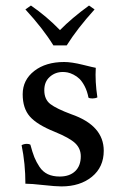

<svg xmlns="http://www.w3.org/2000/svg" viewBox="-20 -664 436 694"><path d="M58.1 -139.2Q66.4 -144 77.1 -144Q85.4 -144 89.8 -141.1Q97.2 -113.3 104.2 -95.7Q111.3 -78.1 123 -60.5Q134.8 -43 152.8 -34.4Q170.9 -25.9 195.8 -25.9Q231.4 -25.9 251.7 -45.2Q272 -64.5 272 -99.1Q272 -127 252 -146.2Q231.9 -165.5 176.8 -188Q113.8 -213.4 87.9 -242.9Q62 -272.5 62 -323.2Q62 -375 103.8 -407.5Q145.5 -439.9 211.9 -439.9Q238.8 -439.9 279.1 -429.9Q319.3 -419.9 326.2 -418.9Q323.2 -369.6 332 -312Q324.2 -308.1 314 -308.1Q304.2 -308.1 299.8 -311Q295.4 -334 286.4 -351.6Q277.3 -369.1 267.6 -378.7Q257.8 -388.2 245.6 -394.3Q233.4 -400.4 224.4 -402.1Q215.3 -403.8 207 -403.8Q179.7 -403.8 159.9 -386.2Q140.1 -368.7 140.1 -337.9Q140.1 -304.7 162.1 -287.8Q184.1 -271 237.8 -251Q355 -210.4 355 -119.1Q355 -60.1 312.3 -25.1Q269.5 9.8 202.1 9.8Q180.7 9.8 136.7 4.9Q92.8 0 71.8 0Q71.8 -72.3 58.1 -139.2ZM172.9 -500Q135.3 -561 71.8 -629.9L91.8 -644Q147.9 -605.5 196.8 -555.2Q239.3 -598.6 301.8 -644L321.8 -629.9Q258.8 -560.1 221.2 -500Z"/></svg>

Font: Common Serif News
Style: Regular
Weight: 450
Designer: Philipp H. Poll, Khaled Hosny
Foundry: Stefan Peev, Context Ltd.
Version: Version 1.026